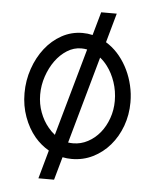

<svg xmlns="http://www.w3.org/2000/svg" viewBox="-52 -663 660 811"><g transform="rotate(5 278.0 -257.0)"><path d="M410.2 -618.2 375.5 -494.1Q382.3 -490.2 388.7 -485.4Q414.1 -467.3 434.6 -441.9Q455.1 -416.5 469.7 -386Q484.4 -355.5 492.4 -321Q500.5 -286.6 500.5 -250Q500.5 -196.8 483.2 -149.4Q465.8 -102.1 435.3 -66.7Q404.8 -31.2 363.5 -10.7Q322.3 9.8 273.9 9.8Q253.9 9.8 234.9 5.9L207.5 103.5H141.1L174.8 -17.1Q141.1 -36.6 115.2 -66.9Q85.4 -102.5 68.4 -149.7Q51.3 -196.8 51.3 -250Q51.3 -304.2 68.4 -353.8Q85.4 -403.3 115.2 -441.4Q145 -479.5 185.8 -502Q226.6 -524.4 273.9 -524.4Q295.4 -524.4 316.4 -519.5L344.2 -618.2ZM434.1 -250Q434.1 -291.5 421.4 -329.3Q408.7 -367.2 386.7 -396Q373 -414.1 356.4 -427.2L252.9 -58.1Q263.2 -56.6 273.9 -56.6Q307.1 -56.6 336.4 -72.3Q365.7 -87.9 387.5 -114.5Q409.2 -141.1 421.6 -176.3Q434.1 -211.4 434.1 -250ZM273.9 -459Q242.2 -459 213.9 -441.2Q185.5 -423.3 164.3 -394Q143.1 -364.7 130.4 -327.1Q117.7 -289.6 117.7 -250Q117.7 -210 130.9 -174.8Q144 -139.6 166 -113.3Q179.2 -97.2 194.3 -85.4L298.8 -456.5Q286.6 -459 273.9 -459Z"/></g></svg>

Font: Saysettha OT
Style: Regular
Weight: 400
Designer: John M. Durdin and Silvain Dupertuis
Foundry: Lao Script for Windows
Version: Version 2.000